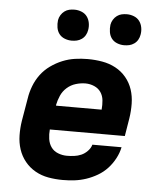

<svg xmlns="http://www.w3.org/2000/svg" viewBox="-53 -784 706 839"><g transform="rotate(5 300.0 -365.0)"><path d="M253 8Q221 8 190 2.5Q159 -3 132.5 -18Q106 -33 87 -56.5Q68 -80 58.5 -109Q49 -138 48.5 -170Q48 -202 53 -234L70 -334Q74 -361 84.5 -388.5Q95 -416 112.5 -439.5Q130 -463 154.5 -480.5Q179 -498 206 -509Q233 -520 261 -524Q289 -528 316 -528Q349 -528 380.5 -522.5Q412 -517 439 -502.5Q466 -488 485.5 -464.5Q505 -441 514.5 -412Q524 -383 524.5 -350.5Q525 -318 520 -286L507 -207H178Q176 -186 179 -165.5Q182 -145 193 -129.5Q204 -114 223 -106.5Q242 -99 262 -99Q278 -99 294 -101Q310 -103 325 -109.5Q340 -116 352.5 -129Q365 -142 369 -157H497Q492 -132 479 -107.5Q466 -83 447.5 -63Q429 -43 405 -29Q381 -15 355.5 -6.5Q330 2 304.5 5Q279 8 253 8ZM196 -313H396Q398 -334 396 -354Q394 -374 383.5 -389.5Q373 -405 354.5 -413Q336 -421 316 -421Q295 -421 273.5 -414.5Q252 -408 235 -393Q218 -378 209 -357.5Q200 -337 196 -317ZM469 -602Q453 -602 438 -608Q423 -614 414 -626Q405 -638 402.5 -654Q400 -670 402 -686Q404 -698 410.5 -708.5Q417 -719 426.5 -726Q436 -733 447 -735.5Q458 -738 470 -738Q486 -738 501 -732Q516 -726 525 -714Q534 -702 537 -686Q540 -670 537 -654Q535 -642 529 -631.5Q523 -621 513 -614Q503 -607 492 -604.5Q481 -602 469 -602ZM239 -602Q223 -602 208 -608Q193 -614 184 -626Q175 -638 172.5 -654Q170 -670 172 -686Q174 -698 180.5 -708.5Q187 -719 196.5 -726Q206 -733 217 -735.5Q228 -738 240 -738Q256 -738 271 -732Q286 -726 295 -714Q304 -702 307 -686Q310 -670 307 -654Q305 -642 299 -631.5Q293 -621 283 -614Q273 -607 262 -604.5Q251 -602 239 -602Z"/></g></svg>

Font: Iosevka Aile Extrabold Oblique
Style: Regular
Weight: 800
Italic angle: -9°
Designer: Belleve Invis
Foundry: Belleve Invis
Version: Version 31.1.0; ttfautohint (v1.8.4)